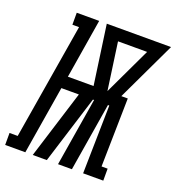

<svg xmlns="http://www.w3.org/2000/svg" viewBox="-191 -842 871 949"><g transform="rotate(20 244.5 -367.5)"><path d="M-58 0V-63H-15L86 -672H51V-735H169L118 -423H253L209 -735H547L399 -423H433L426 -63H458V0H352L359 -359H352L293 0H220L279 -359H273L161 0H87L199 -359H107L48 0ZM326 -423 444 -672H291Z"/></g></svg>

Font: Iosevka Slab Semibold
Style: Italic
Weight: 600
Italic angle: -9°
Monospace: yes
Designer: Belleve Invis
Foundry: Belleve Invis
Version: Version 11.1.1; ttfautohint (v1.8.3)